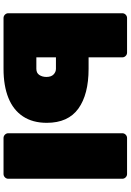

<svg xmlns="http://www.w3.org/2000/svg" viewBox="154 -894 740 1088"><g transform="rotate(90 524.0 -350.0)"><path d="M82 0Q71 0 63 -8Q55 -16 55 -27V-673Q55 -684 63 -692Q71 -700 82 -700H278Q289 -700 297 -692Q305 -684 305 -673V-482H370Q515 -482 595.5 -424Q676 -366 676 -245Q676 -165 639.5 -110Q603 -55 534.5 -27.5Q466 0 370 0ZM305 -186H370Q394 -186 405 -203Q416 -220 416 -243Q416 -270 402 -283.5Q388 -297 370 -297H305ZM762 0Q751 0 743 -8Q735 -16 735 -27V-673Q735 -684 743 -692Q751 -700 762 -700H966Q977 -700 985 -692Q993 -684 993 -673V-27Q993 -16 985 -8Q977 0 966 0Z"/></g></svg>

Font: Rubik Light Black
Style: Regular
Weight: 900
Version: Version 2.104